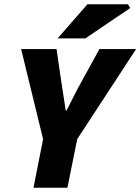

<svg xmlns="http://www.w3.org/2000/svg" viewBox="-20 -880 658 900"><path d="M137 0 182 -228 79 -650H245L266 -506Q272 -469 277 -435Q282 -401 288 -362H292Q312 -401 329.5 -436Q347 -471 368 -508L446 -650H618L342 -228L296 0ZM250 -700 390 -860H580L590 -842L380 -700Z"/></svg>

Font: Source Sans 3 Black
Style: Italic
Weight: 900
Italic angle: -11°
Designer: Paul D. Hunt
Foundry: Adobe
Version: Version 3.052;hotconv 1.1.0;makeotfexe 2.6.0